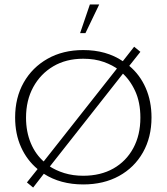

<svg xmlns="http://www.w3.org/2000/svg" viewBox="-20 -819 749 863"><path d="M129 24 101 1 149 -59Q101 -99 74.5 -158Q48 -217 48 -291Q48 -380 86.5 -448Q125 -516 194 -555Q263 -594 354 -594Q406 -594 450.5 -581.5Q495 -569 532 -544L583 -609L611 -586L561 -523Q609 -483 635 -423.5Q661 -364 661 -291Q661 -202 622.5 -134Q584 -66 515 -28Q446 10 354 10Q303 10 258.5 -2Q214 -14 177 -38ZM97 -290Q97 -227 118.5 -175.5Q140 -124 180 -90L169 -84L512 -519L514 -505Q487 -526 446.5 -540.5Q406 -555 354 -555Q277 -555 219.5 -521Q162 -487 129.5 -427.5Q97 -368 97 -290ZM198 -63 199 -74Q230 -53 269 -41Q308 -29 354 -29Q432 -29 489.5 -61.5Q547 -94 579 -153Q611 -212 611 -290Q611 -359 587.5 -410Q564 -461 526 -494L539 -496ZM340 -670 384 -799H426L364 -670Z"/></svg>

Font: Rokkitt ExtraLight
Style: Regular
Weight: 250
Version: Version 3.103